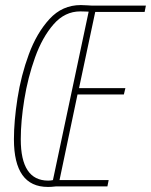

<svg xmlns="http://www.w3.org/2000/svg" viewBox="-20 -736 596 758"><path d="M169 2Q183 2 189.5 1Q196 0 200 0H404L409 -25H215L286 -363H469L475 -388H292L356 -689H551L556 -714H341Q336 -714 323.5 -715Q311 -716 299 -716Q226 -716 175.5 -661Q125 -606 94 -522Q63 -438 49 -347.5Q35 -257 35 -186Q35 2 169 2ZM170 -23Q62 -23 62 -186Q62 -257 76 -343.5Q90 -430 118.5 -509.5Q147 -589 191.5 -640Q236 -691 297 -691Q308 -691 316.5 -690.5Q325 -690 330 -690L189 -25Q181 -23 170 -23Z"/></svg>

Font: Noto Sans Display Condensed Thin
Style: Italic
Weight: 250
Width: 3
Italic angle: -12°
Designer: Monotype Design Team
Foundry: Monotype Imaging Inc.
Version: Version 1.900